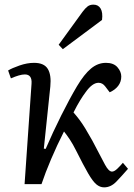

<svg xmlns="http://www.w3.org/2000/svg" viewBox="-20 -794 580 828"><path d="M169 -153 177 -152Q208 -224 244 -296Q280 -368 312 -422Q343 -474 372.5 -498.5Q402 -523 437 -523Q470 -523 486.5 -504Q503 -485 503 -464Q503 -441 489.5 -423.5Q476 -406 453 -396L434 -421Q422 -437 405 -437Q378 -437 349 -396Q339 -383 325.5 -361Q312 -339 297 -309Q311 -293 323 -277Q335 -261 347.5 -240.5Q360 -220 378 -188Q417 -113 433 -83.5Q449 -54 463 -54Q473 -54 486 -66.5Q499 -79 510 -92L532 -66Q506 -36 482 -11Q458 14 429 14Q411 14 395.5 1Q380 -12 360 -46.5Q340 -81 308 -145Q294 -173 281 -192.5Q268 -212 256 -227Q226 -168 200.5 -108Q175 -48 159 0H86L116 -433Q119 -473 87 -473Q76 -473 60.5 -468.5Q45 -464 27 -456L15 -490Q31 -500 64 -511.5Q97 -523 127 -523Q170 -523 186 -497Q202 -471 197 -421ZM336 -743Q348 -759 358 -766.5Q368 -774 383 -774Q404 -774 414 -757Q424 -740 420 -708L251 -582L233 -601Z"/></svg>

Font: Literata 36pt
Style: Italic
Weight: 400
Italic angle: -2°
Designer: Latin by Veronika Burian and Jose Scaglione. Greek by Irene Vlachou. Cyrillic by Vera Evstafieva
Foundry: TypeTogether
Version: Version 3.002